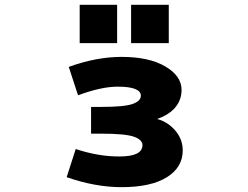

<svg xmlns="http://www.w3.org/2000/svg" viewBox="-20 -774 1040 806"><path d="M314.5 -592.8V-753.9H471.7V-592.8ZM530.3 -592.8V-753.9H688.5V-592.8ZM639.6 -274.4Q678.7 -264.6 709 -233.4Q747.1 -194.3 747.1 -142.6Q747.1 -71.3 680.2 -29.8Q613.3 11.7 490.2 11.7Q379.9 11.7 259.8 -30.3L297.9 -148.4Q395.5 -116.2 482.4 -117.2Q577.1 -117.2 578.1 -164.1Q578.1 -187.5 542 -200.2Q505.9 -212.9 404.3 -212.9H362.3V-325.2H404.3Q501 -325.2 536.1 -337.4Q571.3 -349.6 571.3 -372.1Q571.3 -410.2 473.6 -410.2Q405.3 -410.2 307.6 -374L268.6 -493.2Q384.8 -535.2 490.2 -535.2Q605.5 -535.2 673.8 -495.1Q742.2 -455.1 742.2 -396.5Q742.2 -350.6 710 -316.4Q682.6 -289.1 639.6 -274.4Z"/></svg>

Font: Gen Shin Gothic Monospace Heavy
Style: Bold
Weight: 800
Designer: [Source Han Sans]
Ryoko NISHIZUKA  (kana & ideographs); Paul D. Hunt (Latin, Greek & Cyrillic); Wenlong ZHANG  (bopomofo
Version: Version 1.002.20150607